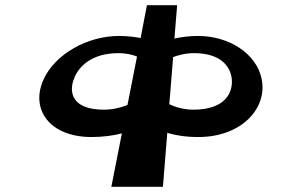

<svg xmlns="http://www.w3.org/2000/svg" viewBox="-20 -628 1077 737"><path d="M519.8 -482C498.4 -486 471 -490 437 -490C316 -490 192.4 -421 147.6 -324C95.1 -210 168.6 -102 331.6 -102C377.6 -102 416.5 -108 447.8 -116L407.4 89H605.4L622.1 -118C651.7 -109 691.6 -102 741.6 -102C904.6 -102 1007.1 -210 984.6 -324C965.4 -421 861 -490 740 -490C703 -490 673.2 -485 649.5 -480L660 -608H544ZM505.9 -411 469.4 -225C449.2 -217 416.7 -207 378.7 -207C255.7 -207 243.9 -274 263.7 -325C280.9 -372 330.9 -424 434.9 -424C466.9 -424 490.8 -417 505.9 -411ZM722.7 -207C679.7 -207 646.7 -220 629.9 -228L644.6 -409C659.4 -414 687.9 -424 724.9 -424C827.9 -424 864.9 -372 869.7 -325C874.9 -274 845.7 -207 722.7 -207Z"/></svg>

Font: Hussar Milosc
Style: Obl
Weight: 700
Foundry: Cannot Into Space Fonts
Version: Version 1.02